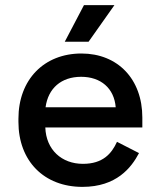

<svg xmlns="http://www.w3.org/2000/svg" viewBox="-20 -716 624 750"><path d="M302 14C435 14 493 -61 523 -118L437 -162C416 -116 382 -76 304 -76C221 -76 160 -131 157 -218H536V-257C536 -407 440 -507 298 -507C153 -507 52 -406 52 -252V-240C52 -87 152 14 302 14ZM158 -297C168 -371 219 -416 297 -416C374 -416 426 -371 432 -297ZM233 -553H326L427 -696H308Z"/></svg>

Font: Meta Space Medium
Style: Regular
Weight: 500
Designer: Meta Pool / Florian Karsten
Foundry: Meta Pool / Florian Karsten
Version: Version 2.000;Glyphs 3.1.1 (3137)